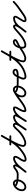

<svg xmlns="http://www.w3.org/2000/svg" viewBox="1850 -2458 633 4394"><g transform="rotate(-90 2166.0 -260.5)"><path d="M115.5 -268.5C115.5 -268.5 115.5 -268.5 115.5 -268.5C40.5 -233.8 -11.3 -153.9 -11.3 -71.2C-11.3 -16.8 29.3 25.7 84.2 25.7C182.3 25.7 259.6 -93.2 259.6 -182.5C259.6 -232.4 220.9 -281 169 -281C141.7 -281 110.3 -274 100.2 -244.9C100.2 -244.9 100.2 -245 100.2 -245C100.2 -245 100.2 -245.1 100.2 -245.1C66.2 -149.9 323.5 -150.1 371 -150C382.6 -150 392 -159.4 392 -171C392 -182.6 382.6 -192 371 -192C371 -192 371 -192 371 -192C305.1 -192.1 226.2 -192.7 163.7 -215.4C160.4 -216.6 137.8 -225.5 139.8 -230.9C139.8 -230.9 139.8 -231 139.8 -231C139.8 -231 139.8 -231.1 139.8 -231.1C142.5 -238.7 162.6 -239 169 -239C197.4 -239 217.6 -209.2 217.6 -182.5C217.6 -116.8 158.3 -16.3 84.2 -16.3C52.5 -16.3 30.7 -39.9 30.7 -71.2C30.7 -137.6 73 -202.5 133.2 -230.4C143.7 -235.3 148.3 -247.8 143.4 -258.3C138.5 -268.8 126.1 -273.4 115.5 -268.5Z M371 -150C371 -150 371 -150 371 -150C409 -150 443.7 -163 475.3 -183.3C497.3 -197.4 533.4 -234 558 -234C560.6 -234 557.7 -239.7 557.7 -232.5C557.7 -166.7 457.3 -61 414.1 -2.5C407.2 6.9 409.2 20 418.5 26.9C427.9 33.8 441 31.8 447.9 22.5C499.7 -47.8 599.7 -145.3 599.7 -232.5C599.7 -257.6 583.9 -276 558 -276C518.4 -276 484.6 -239.2 452.7 -218.6C427.8 -202.7 400.9 -192 371 -192C359.4 -192 350 -182.6 350 -171C350 -159.4 359.4 -150 371 -150ZM417.3 25.9C426.1 33.5 439.4 32.5 446.9 23.7C519.3 -60.8 627.5 -234 743.2 -234C747.8 -234 755 -233.4 755 -227.5C755 -191.4 710.6 -133.8 691.8 -104.8C675.3 -79.3 661 -46.8 661 -16C661 -16 661 -16 661 -16C661 -16 661 -16 661 -16C661 13.3 686.6 31.4 714.1 30.7C792.5 28.8 853.7 -16.5 915.1 -59.8C924.6 -66.5 926.8 -79.6 920.2 -89.1C913.5 -98.6 900.4 -100.8 890.9 -94.2C890.9 -94.2 890.9 -94.2 890.9 -94.2C837.2 -56.3 781.8 -12.9 713.1 -11.3C710.1 -11.2 703 -11.9 703 -16C703 -16 703 -16 703 -16C703 -16 703 -16 703 -16C703 -38.5 715.2 -63.5 727.1 -81.9C751.9 -120.3 797 -179.9 797 -227.5C797 -257.9 771.7 -276 743.2 -276C602.3 -276 499 -101.6 415.1 -3.7C407.5 5.1 408.5 18.4 417.3 25.9Z M915 -59.8C915 -59.8 915 -59.8 915 -59.8C1085.9 -179.1 1172.9 -348.2 1273.3 -525.7C1280.2 -537.8 1274.5 -549.1 1265.3 -554.3C1256.2 -559.4 1243.6 -558.5 1236.7 -546.3C1183.2 -451.7 1002.2 -155.6 1002.2 -48.3C1002.2 -1.5 1042.1 23.6 1085.3 23.6C1154.9 23.6 1233.8 -21.1 1289 -59.8C1298.5 -66.5 1300.9 -79.5 1294.2 -89C1287.5 -98.5 1274.5 -100.9 1265 -94.2C1265 -94.2 1265 -94.2 1265 -94.2C1217.4 -60.9 1145.5 -18.4 1085.3 -18.4C1065.9 -18.4 1044.2 -25.6 1044.2 -48.3C1044.2 -141.6 1225.9 -441.9 1273.3 -525.7C1280.2 -537.8 1274.5 -549.1 1265.3 -554.3C1256.2 -559.4 1243.6 -558.5 1236.7 -546.3C1139.7 -374.9 1056.1 -209.4 891 -94.2C881.5 -87.6 879.1 -74.5 885.8 -65C892.4 -55.5 905.5 -53.1 915 -59.8ZM1056 -319C1056 -319 1056 -319 1056 -319C1119.7 -319 1183.3 -319 1247 -319C1258.6 -319 1268 -328.4 1268 -340C1268 -351.6 1258.6 -361 1247 -361C1247 -361 1247 -361 1247 -361C1183.3 -361 1119.7 -361 1056 -361C1044.4 -361 1035 -351.6 1035 -340C1035 -328.4 1044.4 -319 1056 -319Z M1259.8 -65C1266.4 -55.5 1279.5 -53.1 1289 -59.8C1318 -80 1345.8 -102 1371.9 -125.8C1395.9 -147.7 1465.6 -239.6 1498.6 -239.6C1508.5 -239.6 1510.2 -233.1 1510.2 -224C1510.2 -179.8 1408.9 -40.3 1380.8 0C1374.1 9.5 1376.5 22.6 1386 29.2C1395.5 35.9 1408.6 33.5 1415.2 24C1415.2 24 1415.2 24 1415.2 24C1450.8 -27 1552.2 -164.3 1552.2 -224C1552.2 -256.3 1532.3 -281.6 1498.6 -281.6C1443.8 -281.6 1393.2 -204.1 1357.2 -169.5C1328.5 -142 1297.6 -117 1265 -94.2C1255.5 -87.6 1253.1 -74.5 1259.8 -65ZM1415.2 24C1415.2 24 1415.2 24 1415.2 24C1477.4 -65.1 1564.7 -233.6 1686.1 -233.6C1692.1 -233.6 1701.8 -232.9 1701.8 -225.1C1701.8 -190.6 1600.2 -35.5 1575.4 2.5C1569.1 12.2 1571.8 25.3 1581.5 31.6C1591.2 37.9 1604.3 35.2 1610.6 25.5C1610.6 25.5 1610.6 25.5 1610.6 25.5C1644.3 -26.3 1743.8 -169 1743.8 -225.1C1743.8 -257.9 1716.4 -275.6 1686.1 -275.6C1543.6 -275.6 1452.7 -103.2 1380.8 0C1374.1 9.5 1376.5 22.6 1386 29.2C1395.5 35.9 1408.6 33.5 1415.2 24ZM1581.9 32.6C1591.8 38.5 1604.7 35.3 1610.7 25.3C1661.3 -59.5 1764 -232.8 1877.7 -236.9C1898.4 -237.6 1879.4 -208.5 1873.7 -197.9C1844.7 -144 1797.9 -78.1 1797.9 -16.1C1797.9 7 1811.3 26 1836 26C1904.4 26 1974.9 -22.6 2028.9 -59.7C2038.5 -66.3 2040.9 -79.3 2034.3 -88.9C2027.7 -98.5 2014.7 -100.9 2005.1 -94.3C1959.5 -62.9 1894.2 -16 1836 -16C1835.4 -16 1838 -15 1838.7 -14.4C1841.1 -12.3 1839.9 -10.2 1839.9 -16.1C1839.9 -68.9 1885.6 -131.2 1910.7 -178.1C1932.2 -218.1 1941.8 -281.2 1876.3 -278.9C1742.6 -274.1 1634.8 -97.1 1574.6 3.8C1568.7 13.7 1571.9 26.6 1581.9 32.6Z M1999.8 -65C2006.4 -55.5 2019.5 -53.1 2029 -59.8C2110.4 -116.5 2191.7 -187.2 2280.6 -230.6C2291 -235.7 2295.3 -248.3 2290.2 -258.7C2285.1 -269.1 2272.6 -273.4 2262.2 -268.3C2262.2 -268.3 2262.2 -268.3 2262.2 -268.3C2171.1 -223.9 2088.2 -152.3 2005 -94.2C1995.5 -87.6 1993.1 -74.5 1999.8 -65ZM2262.5 -268.5C2262.5 -268.5 2262.5 -268.5 2262.5 -268.5C2187.5 -233.8 2135.7 -153.9 2135.7 -71.2C2135.7 -16.8 2176.3 25.7 2231.2 25.7C2329.3 25.7 2406.6 -93.2 2406.6 -182.5C2406.6 -232.4 2367.9 -281 2316 -281C2288.7 -281 2257.3 -274 2247.2 -244.9C2247.2 -244.9 2247.2 -245 2247.2 -245C2247.2 -245 2247.2 -245.1 2247.2 -245.1C2209.3 -138.8 2501.3 -150 2548 -150C2559.6 -150 2569 -159.4 2569 -171C2569 -182.6 2559.6 -192 2548 -192C2548 -192 2548 -192 2548 -192C2478 -192.1 2359.6 -184.4 2296 -218.7C2290.9 -221.4 2284.5 -224.5 2286.8 -230.9C2286.8 -230.9 2286.8 -231 2286.8 -231C2286.8 -231 2286.8 -231.1 2286.8 -231.1C2289.5 -238.7 2309.6 -239 2316 -239C2344.4 -239 2364.6 -209.2 2364.6 -182.5C2364.6 -116.8 2305.3 -16.3 2231.2 -16.3C2199.5 -16.3 2177.7 -39.9 2177.7 -71.2C2177.7 -137.6 2220 -202.5 2280.2 -230.4C2290.7 -235.3 2295.3 -247.8 2290.4 -258.3C2285.5 -268.8 2273.1 -273.4 2262.5 -268.5Z M2527 -171C2527 -159.4 2536.4 -150 2548 -150C2604 -150.1 2789.5 -131.8 2789.5 -222.5C2789.5 -263.6 2751.4 -288.6 2713.4 -288.6C2664.7 -288.6 2624.5 -245 2605 -204C2592.2 -177 2579.3 -150 2566.5 -123C2554.7 -98.2 2541.8 -70.3 2541.8 -42.3C2541.8 -0.7 2567.4 27.9 2610.3 27.9C2680 27.9 2794.6 -20.1 2850.2 -59.9C2859.7 -66.7 2861.8 -79.8 2855.1 -89.2C2848.3 -98.7 2835.2 -100.8 2825.8 -94.1C2825.8 -94.1 2825.8 -94.1 2825.8 -94.1C2777.3 -59.3 2670.9 -14.1 2610.3 -14.1C2590.6 -14.1 2583.8 -23.6 2583.8 -42.3C2583.8 -63.3 2595.6 -86.5 2604.4 -105C2617.2 -132 2630.1 -159 2643 -186C2655 -211.3 2682.3 -246.6 2713.4 -246.6C2727.5 -246.6 2747.5 -239.4 2747.5 -222.5C2747.5 -183.5 2571.8 -192 2548 -192C2536.4 -192 2527 -182.6 2527 -171Z M2850 -59.8C2850 -59.8 2850 -59.8 2850 -59.8C3020.9 -179.1 3107.9 -348.2 3208.3 -525.7C3215.2 -537.8 3209.5 -549.1 3200.3 -554.3C3191.2 -559.4 3178.6 -558.5 3171.7 -546.3C3118.2 -451.7 2937.2 -155.6 2937.2 -48.3C2937.2 -1.5 2977.1 23.6 3020.3 23.6C3089.9 23.6 3168.8 -21.1 3224 -59.8C3233.5 -66.5 3235.9 -79.5 3229.2 -89C3222.5 -98.5 3209.5 -100.9 3200 -94.2C3200 -94.2 3200 -94.2 3200 -94.2C3152.4 -60.9 3080.5 -18.4 3020.3 -18.4C3000.9 -18.4 2979.2 -25.6 2979.2 -48.3C2979.2 -141.6 3160.9 -441.9 3208.3 -525.7C3215.2 -537.8 3209.5 -549.1 3200.3 -554.3C3191.2 -559.4 3178.6 -558.5 3171.7 -546.3C3074.7 -374.9 2991.1 -209.4 2826 -94.2C2816.5 -87.6 2814.1 -74.5 2820.8 -65C2827.4 -55.5 2840.5 -53.1 2850 -59.8ZM2991 -319C2991 -319 2991 -319 2991 -319C3054.7 -319 3118.3 -319 3182 -319C3193.6 -319 3203 -328.4 3203 -340C3203 -351.6 3193.6 -361 3182 -361C3182 -361 3182 -361 3182 -361C3118.3 -361 3054.7 -361 2991 -361C2979.4 -361 2970 -351.6 2970 -340C2970 -328.4 2979.4 -319 2991 -319Z M3224 -59.8C3224 -59.8 3224 -59.8 3224 -59.8C3264.2 -87.8 3305.7 -113.7 3348.9 -136.9C3380.7 -153.9 3427.1 -169.5 3452.6 -195.2C3462.6 -205.2 3468 -217.7 3468 -232C3468 -264.1 3433.3 -282 3405 -282C3303.7 -282 3250 -151.9 3250 -66C3250 -15.5 3275.1 25 3330 25C3401.9 25 3476.5 -20 3533.1 -59.8C3542.6 -66.5 3544.8 -79.6 3538.2 -89.1C3531.5 -98.6 3518.4 -100.8 3508.9 -94.2C3508.9 -94.2 3508.9 -94.2 3508.9 -94.2C3460.2 -59.9 3392.3 -17 3330 -17C3299.2 -17 3292 -38.9 3292 -66C3292 -126.8 3330 -240 3405 -240C3409.3 -240 3426 -236 3426 -232C3426 -224.4 3416.6 -219.6 3411.1 -216.3C3340.7 -174 3268.3 -141.9 3200 -94.2C3190.5 -87.6 3188.1 -74.5 3194.8 -65C3201.4 -55.5 3214.5 -53.1 3224 -59.8Z M3503.7 -65C3510.3 -55.5 3523.4 -53.1 3533 -59.7C3577.4 -90.5 3617.7 -126.6 3658 -162.4C3676.7 -179.2 3731.3 -235.3 3757.7 -235.3C3762.1 -235.3 3762.1 -227.4 3762.1 -224.4C3762.1 -172.6 3655.9 -48.5 3620.4 -2.9C3613.3 6.3 3615 19.5 3624.1 26.6C3633.3 33.7 3646.5 32 3653.6 22.9C3653.6 22.9 3653.6 22.9 3653.6 22.9C3697 -33 3804.1 -156.1 3804.1 -224.4C3804.1 -252 3787.8 -277.3 3757.7 -277.3C3714.1 -277.3 3660.5 -220.9 3630 -193.8C3591 -159.1 3552 -124 3509 -94.3C3499.5 -87.7 3497.1 -74.6 3503.7 -65ZM3653.4 23.1C3653.4 23.1 3653.4 23.1 3653.4 23.1C3686.7 -18.7 3721.1 -60 3751.3 -104.1C3797.8 -172 3861.9 -234 3949.2 -234C3953.8 -234 3961.1 -233.4 3961.1 -227.5C3961.1 -186.5 3856.7 -73.8 3856.7 -18.6C3856.7 12.1 3878.1 30 3908 30C3976.6 30 4039.5 -21.8 4093.1 -59.9C4102.6 -66.6 4104.8 -79.7 4098.1 -89.1C4091.4 -98.6 4078.3 -100.8 4068.9 -94.1C4023.5 -62 3965.5 -12 3908 -12C3900.6 -12 3898.7 -11.6 3898.7 -18.6C3898.7 -60.7 4003 -172.8 4003 -227.5C4003 -257.9 3977.7 -276 3949.2 -276C3847.2 -276 3771.3 -207.8 3716.7 -127.9C3687.1 -84.6 3653.3 -44.1 3620.6 -3.1C3613.4 6 3614.8 19.2 3623.9 26.4C3633 33.6 3646.2 32.2 3653.4 23.1Z M4063.9 -63.5C4070.6 -54 4083.7 -51.8 4093.2 -58.5C4176.4 -117.7 4265.3 -176.4 4337 -249.3C4345.1 -257.5 4345 -270.8 4336.7 -279C4328.5 -287.1 4315.2 -287 4307 -278.7C4307 -278.7 4307 -278.7 4307 -278.7C4237.1 -207.6 4150 -150.4 4068.8 -92.8C4059.4 -86.1 4057.2 -73 4063.9 -63.5Z"/></g></svg>

Font: FRB American Cursive Guidelines Medium
Style: Italic
Weight: 500
Italic angle: -25°
Version: Version 2.0;Modular Font Editor K font №1